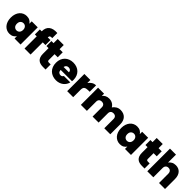

<svg xmlns="http://www.w3.org/2000/svg" viewBox="480 -2607 4431 4431"><g transform="rotate(45 2695.5 -391.0)"><path d="M24 -281Q24 -348 42.5 -401.5Q61 -455 93.5 -492Q126 -529 169.5 -548.5Q213 -568 263 -568Q323 -568 364.5 -544.5Q406 -521 428 -483V-561H624V0H428V-78Q406 -40 364.5 -16.5Q323 7 263 7Q213 7 169.5 -13Q126 -33 93.5 -70Q61 -107 42.5 -160.5Q24 -214 24 -281ZM428 -281Q428 -309 420 -330.5Q412 -352 398 -367Q384 -382 365.5 -389.5Q347 -397 326 -397Q284 -397 254 -367.5Q224 -338 224 -281Q224 -224 254 -194Q284 -164 326 -164Q347 -164 365.5 -171.5Q384 -179 398 -194Q412 -209 420 -230.5Q428 -252 428 -281Z M754 -398H693V-561H754V-566Q754 -683 827 -740.5Q900 -798 1037 -788V-621Q992 -626 972.5 -612.5Q953 -599 951 -561H1039V-398H951V0H754Z M1140 -398H1071V-561H1140V-697H1337V-561H1439V-398H1337V-210Q1337 -187 1347.5 -177Q1358 -167 1383 -167H1440V0H1355Q1308 0 1269 -10.5Q1230 -21 1201 -46Q1172 -71 1156 -112Q1140 -153 1140 -213Z M1782 -413Q1747 -413 1723.5 -393.5Q1700 -374 1693 -336H1866Q1866 -374 1841 -393.5Q1816 -413 1782 -413ZM2054 -194Q2044 -151 2020 -114Q1996 -77 1961 -50Q1926 -23 1880.5 -8Q1835 7 1783 7Q1721 7 1668.5 -13Q1616 -33 1578 -70Q1540 -107 1519 -160.5Q1498 -214 1498 -281Q1498 -348 1519 -401Q1540 -454 1577.5 -491Q1615 -528 1667.5 -548Q1720 -568 1783 -568Q1845 -568 1897 -548.5Q1949 -529 1986.5 -492.5Q2024 -456 2045 -404Q2066 -352 2066 -287Q2066 -263 2063 -241H1692Q1695 -192 1718.5 -171Q1742 -150 1775 -150Q1804 -150 1820.5 -163.5Q1837 -177 1845 -194Z M2342 0H2146V-561H2342V-462Q2374 -508 2420 -537Q2466 -566 2523 -566V-357H2468Q2407 -357 2374.5 -333Q2342 -309 2342 -245Z M3357 -301Q3357 -347 3331.5 -371.5Q3306 -396 3264 -396Q3221 -396 3196 -371.5Q3171 -347 3171 -301V0H2975V-301Q2975 -347 2950 -371.5Q2925 -396 2883 -396Q2839 -396 2814 -371.5Q2789 -347 2789 -301V0H2593V-561H2789V-487Q2813 -521 2854 -543.5Q2895 -566 2952 -566Q3015 -566 3063 -539Q3111 -512 3139 -463Q3168 -506 3215.5 -536Q3263 -566 3326 -566Q3379 -566 3421 -549.5Q3463 -533 3492.5 -502Q3522 -471 3537.5 -426.5Q3553 -382 3553 -327V0H3357Z M3628 -281Q3628 -348 3646.5 -401.5Q3665 -455 3697.5 -492Q3730 -529 3773.5 -548.5Q3817 -568 3867 -568Q3927 -568 3968.5 -544.5Q4010 -521 4032 -483V-561H4228V0H4032V-78Q4010 -40 3968.5 -16.5Q3927 7 3867 7Q3817 7 3773.5 -13Q3730 -33 3697.5 -70Q3665 -107 3646.5 -160.5Q3628 -214 3628 -281ZM4032 -281Q4032 -309 4024 -330.5Q4016 -352 4002 -367Q3988 -382 3969.5 -389.5Q3951 -397 3930 -397Q3888 -397 3858 -367.5Q3828 -338 3828 -281Q3828 -224 3858 -194Q3888 -164 3930 -164Q3951 -164 3969.5 -171.5Q3988 -179 4002 -194Q4016 -209 4024 -230.5Q4032 -252 4032 -281Z M4371 -398H4302V-561H4371V-697H4568V-561H4670V-398H4568V-210Q4568 -187 4578.5 -177Q4589 -167 4614 -167H4671V0H4586Q4539 0 4500 -10.5Q4461 -21 4432 -46Q4403 -71 4387 -112Q4371 -153 4371 -213Z M4761 -740H4957V-481Q4982 -517 5025.5 -541.5Q5069 -566 5130 -566Q5178 -566 5216.5 -549.5Q5255 -533 5282.5 -502Q5310 -471 5324.5 -426.5Q5339 -382 5339 -327V0H5143V-301Q5143 -350 5118 -377Q5093 -404 5051 -404Q5007 -404 4982 -377Q4957 -350 4957 -301V0H4761Z"/></g></svg>

Font: SVN-Poppins ExtraBold
Style: Regular
Weight: 800
Designer: Ninad Kale (Devanagari), Jonny Pinhorn (Latin)
Foundry: Indian Type Foundry
Version: Version 3.002 2017; ttfautohint (v1.8.3)